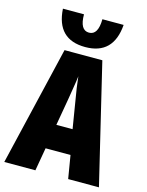

<svg xmlns="http://www.w3.org/2000/svg" viewBox="-137 -1026 848 1109"><g transform="rotate(15 287.5 -471.5)"><path d="M334 -943Q333 -848 279 -848Q224 -848 224 -943H98Q109 -762 279 -762Q447 -762 461 -943ZM235 -285 263 -446Q269 -486 275.5 -523Q282 -560 285 -589Q288 -558 293.5 -521Q299 -484 306 -444L332 -285ZM566 0 395 -714H169L0 0H186L210 -138H359L382 0Z"/></g></svg>

Font: Noto Sans Display Condensed Black
Style: Regular
Weight: 900
Width: 3
Designer: Monotype Design team
Foundry: Monotype Imaging Inc.
Version: 1.000